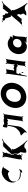

<svg xmlns="http://www.w3.org/2000/svg" viewBox="2302 -3068 796 5439"><g transform="rotate(-90 2699.5 -349.0)"><path d="M478 -159C318 -159 263 -272 276 -366C289 -459 349 -489 471 -520C537 -536 568 -464 571 -488C574 -511 615 -539 618 -563C626 -595 638 -572 646 -602C649 -625 668 -655 708 -655C714 -648 727 -633 725 -636C725 -636 680 -682 579 -696C441 -714 285 -592 253 -447C219 -301 328 -184 458 -184C522 -184 537 -191 530 -141C523 -91 534 -129 584 -129C600 -137 608 -164 616 -174C632 -180 629 -181 623 -197C619 -207 629 -208 612 -198C603 -194 548 -159 478 -159Z M1330 -108C1296 -153 1155 -347 1195 -387C1226 -438 1124 -374 1156 -412C1193 -454 1113 -371 1155 -409C1203 -452 1151 -384 1201 -436C1241 -476 1329 -565 1369 -605C1442 -679 1421 -629 1489 -687C1532 -723 1447 -650 1487 -690C1496 -716 1355 -620 1352 -660C1392 -700 1256 -620 1296 -660C1331 -700 1243 -620 1282 -664L1145 -525C1137 -516 1004 -360 1021 -355C1061 -395 989 -311 1024 -354C1092 -436 1033 -444 1082 -549C1122 -589 1057 -580 1093 -623C1139 -678 1070 -628 1121 -678C1161 -718 1079 -641 1119 -681C1147 -711 1039 -620 1061 -660C1101 -700 976 -620 1016 -660C1039 -700 932 -631 964 -681C1004 -721 921 -638 961 -678C1008 -708 936 -601 973 -623C1013 -663 869 -132 909 -172C946 -194 853 -86 882 -117C922 -157 844 -74 884 -114C934 -164 884 -95 942 -135C982 -175 947 -95 987 -135C1045 -175 991 -83 1039 -114C1079 -154 1002 -77 1042 -117C1073 -167 983 -117 1029 -172C1065 -215 1001 -218 1041 -258C1089 -360 1007 -362 1037 -446C1077 -486 1074 -487 1050 -487C1037 -443 1068 -370 1068 -288C1034 -253 1132 -118 1137 -153C1144 -184 1147 -173 1126 -170C1107 -170 1107 -166 1095 -81C1085 1 1099 -1 1123 -1C1143 -1 1209 -2 1214 -38C1269 -74 1339 -61 1392 -6C1424 26 1421 29 1448 29C1442 13 1391 -26 1330 -108Z M1837 -216 1875 -481C1883 -540 1873 -529 1864 -538C1870 -580 1861 -536 1861 -536C1876 -569 1898 -519 1916 -519C1922 -561 2011 -519 2011 -519C2035 -561 2060 -527 2070 -536C2076 -578 2069 -538 2069 -538C2064 -571 2045 -498 2043 -481L1994 -136C1997 -160 1977 -90 1967 -80C1973 -122 1969 -78 1969 -78C1986 -130 2009 -98 2027 -98C2033 -140 2072 -98 2072 -98C2095 -140 2116 -88 2124 -78C2130 -120 2126 -80 2126 -80C2124 -132 2111 -118 2114 -136L2177 -586C2185 -646 2195 -632 2205 -642C2211 -684 2204 -644 2204 -644C2199 -676 2163 -624 2146 -624C2152 -666 2063 -624 2063 -624C2069 -666 1895 -624 1895 -624C1901 -666 1818 -667 1846 -667C1856 -667 1820 -676 1812 -617C1802 -549 1800 -545 1820 -545C1847 -535 1855 -510 1864 -577C1876 -662 1831 -338 1811 -338C1802 -288 1749 -253 1706 -207C1688 -188 1595 -160 1578 -152L1670 -55C1673 -45 1677 -32 1670 -21C1648 7 1649 5 1669 5C1688 2 1702 -7 1727 -40C1790 -98 1830 -160 1837 -216Z M2363 -364C2334 -159 2459 0 2666 0C2867 0 3041 -159 3070 -364C3099 -569 2963 -727 2768 -727C2575 -727 2392 -569 2363 -364ZM2536 -364C2551 -468 2624 -573 2747 -573C2871 -573 2912 -468 2897 -364C2882 -259 2815 -155 2688 -155C2557 -155 2521 -259 2536 -364Z M3423 -283C3451 -283 3546 -282 3541 -248C3554 -214 3593 -290 3599 -266C3594 -232 3604 -302 3599 -268C3583 -224 3580 -262 3573 -210L3554 -75C3547 -23 3542 -63 3527 -19C3522 15 3533 -51 3528 -17C3535 7 3572 -71 3585 -37C3580 -3 3636 -71 3631 -37C3643 -3 3679 -61 3682 -17C3677 17 3690 -53 3685 -19C3673 5 3675 -91 3673 -75L3736 -526C3734 -510 3758 -605 3764 -581C3759 -547 3767 -617 3762 -583C3747 -539 3727 -597 3705 -563C3700 -529 3664 -597 3659 -563C3636 -529 3621 -607 3608 -583C3603 -549 3611 -615 3606 -581C3609 -537 3624 -578 3617 -526L3598 -390C3591 -338 3604 -378 3608 -334C3603 -300 3614 -370 3609 -336C3596 -311 3579 -387 3556 -353C3551 -319 3466 -387 3461 -353C3438 -319 3416 -379 3401 -336C3396 -302 3408 -368 3403 -334C3410 -310 3431 -407 3429 -390L3448 -526C3446 -510 3469 -605 3475 -581C3470 -547 3479 -617 3474 -583C3458 -539 3438 -597 3415 -563C3410 -529 3375 -597 3370 -563C3348 -529 3330 -607 3318 -583C3313 -549 3321 -615 3316 -581C3319 -537 3335 -578 3328 -526L3252 16C3272 16 3275 15 3287 -70C3300 -165 3338 -177 3336 -177C3316 -177 3361 -176 3356 -142C3369 -108 3394 -97 3375 -87C3347 -87 3348 -90 3353 -124C3350 -168 3344 -197 3327 -215C3307 -215 3326 -348 3314 -263C3305 -196 3301 -223 3312 -233C3332 -233 3330 -232 3335 -266C3347 -290 3377 -283 3423 -283Z M3888 -256C3867 -106 3955 15 4105 15C4158 15 4154 -1 4224 -26C4243 -34 4207 -45 4248 -53C4257 -53 4209 -55 4247 -55C4251 -47 4201 -30 4237 -19C4246 -19 4199 -18 4237 -18C4245 -8 4189 9 4220 14C4229 14 4185 16 4223 16C4238 11 4207 4 4255 4H4327C4353 4 4335 14 4380 23C4389 23 4344 22 4382 22C4382 12 4330 -16 4371 -34C4380 -34 4376 -344 4414 -344C4426 -362 4393 -389 4441 -399C4450 -399 4401 -400 4439 -400C4438 -391 4362 -381 4382 -381C4382 -381 4322 -383 4329 -386C4341 -395 4327 -404 4323 -402C4322 -395 4321 -393 4342 -393C4367 -389 4372 -377 4380 -431C4387 -482 4387 -471 4368 -463C4346 -463 4348 -464 4347 -458C4343 -460 4336 -472 4311 -488C4276 -511 4233 -528 4181 -528C4031 -528 3909 -406 3888 -256ZM4076 -256C4086 -327 4146 -377 4213 -377C4279 -377 4325 -327 4315 -256C4305 -186 4248 -136 4179 -136C4107 -136 4066 -186 4076 -256Z M5244 -108C5217 -154 5103 -356 5133 -397C5165 -443 5077 -383 5105 -420C5136 -462 5070 -380 5105 -417C5144 -459 5098 -393 5139 -441C5173 -481 5243 -563 5276 -602C5340 -677 5324 -636 5389 -690C5423 -730 5355 -653 5388 -692C5391 -717 5264 -623 5254 -662C5288 -702 5166 -622 5198 -662C5227 -701 5143 -627 5175 -670C5209 -710 5140 -630 5173 -669C5208 -705 5135 -611 5165 -645C5165 -645 5065 -525 5098 -564C5110 -578 5022 -455 5052 -472C5086 -512 5022 -433 5055 -472C5092 -534 5016 -499 5036 -564C5070 -604 4962 -604 4993 -645C5026 -688 4955 -626 4991 -669C5025 -709 4955 -631 4988 -670C5019 -706 4936 -624 4964 -662C4996 -703 4879 -623 4912 -662C4904 -702 4782 -638 4790 -692C4824 -732 4756 -650 4789 -689C4849 -714 4821 -598 4873 -603C4907 -643 4928 -401 4961 -440C4999 -471 4948 -376 4987 -417C5023 -455 4956 -379 4987 -420C5016 -458 4928 -367 4955 -398L4784 -195C4788 -199 4669 -83 4672 -107C4706 -147 4637 -70 4674 -105C4734 -163 4730 -97 4806 -136C4840 -176 4829 -97 4862 -136C4902 -176 4851 -91 4884 -127C4919 -166 4854 -89 4887 -128C4919 -171 4858 -108 4895 -152C4929 -192 4962 -232 4995 -271C5049 -335 5070 -378 5049 -400C5025 -400 5021 -399 5002 -376C4980 -330 4988 -289 4989 -288C4976 -311 5041 -192 5018 -192C4997 -188 5000 -171 5019 -128C5041 -89 5041 -85 5003 -39C4967 3 4982 -1 5012 -1C5036 -1 5099 -2 5123 -31C5191 -60 5249 -43 5291 1C5307 30 5310 28 5335 28C5333 13 5292 -27 5244 -108Z"/></g></svg>

Font: Hussar Przerywany
Style: Obl
Weight: 400
Foundry: Cannot Into Space Fonts
Version: Version 0.982